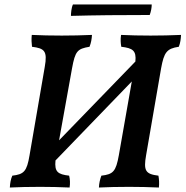

<svg xmlns="http://www.w3.org/2000/svg" viewBox="-20 -835 829 858"><path d="M658 -815H306C299 -801 297 -775 297 -764C404 -767 522 -768 649 -768C655 -784 658 -801 658 -815ZM653 -676C605 -676 561 -677 521 -679C518 -660 519 -642 522 -626C573 -620 590 -609 585 -560L244 -208L302 -530C316 -607 326 -617 380 -626C387 -643 390 -661 391 -679C346 -677 301 -676 256 -676C207 -676 163 -677 122 -679C120 -660 121 -642 123 -626C178 -619 193 -608 180 -536L112 -141C100 -69 87 -56 35 -50C28 -34 25 -17 24 3C61 1 111 0 160 0C205 0 247 1 291 3C294 -16 293 -34 289 -50C238 -56 223 -67 228 -118L569 -471L511 -141C498 -69 486 -56 433 -50C427 -34 423 -17 422 3C459 1 509 0 557 0C603 0 645 1 690 3C692 -16 691 -34 688 -50C629 -57 621 -73 633 -142L700 -530C713 -601 725 -618 779 -626C786 -643 788 -661 789 -679C744 -677 699 -676 653 -676Z"/></svg>

Font: Vollkorn Semibold
Style: Italic
Weight: 600
Italic angle: -11°
Designer: Friedrich Althausen
Foundry: Friedrich Althausen
Version: Version 4.015;PS 004.015;hotconv 1.0.88;makeotf.lib2.5.64775